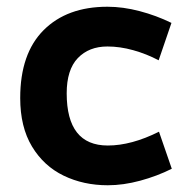

<svg xmlns="http://www.w3.org/2000/svg" viewBox="-20 -538 568 570"><path d="M40 -247Q40 -379 109.5 -448.5Q179 -518 299 -518Q345 -518 394.5 -505Q444 -492 489 -470L451 -359Q415 -378 375.5 -389Q336 -400 299 -400Q244 -400 211 -365.5Q178 -331 178 -261Q178 -106 300 -106Q370 -106 452 -147L490 -37Q446 -15 396 -1.5Q346 12 300 12Q228 12 169 -16.5Q110 -45 75 -103Q40 -161 40 -247Z"/></svg>

Font: XXII Aven Bold
Style: Regular
Weight: 700
Designer: Lecter Johnson
Foundry: Doubletwo Studios
Version: Version 1.001